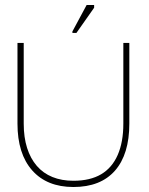

<svg xmlns="http://www.w3.org/2000/svg" viewBox="-20 -735 598 769"><path d="M274 14Q168 14 109 -52.5Q50 -119 50 -240V-563H75V-240Q75 -185 88.5 -142.5Q102 -100 127.5 -70.5Q153 -41 190 -26Q227 -11 274 -11Q341 -11 385 -37Q429 -63 451.5 -114.5Q474 -166 474 -240V-563H498V-240Q498 -117 440.5 -51.5Q383 14 274 14ZM286 -603H270V-609L327 -715H357V-704Z"/></svg>

Font: Darker Grotesque Light Light
Style: Regular
Weight: 300
Version: Version 1.000;gftools[0.9.28]